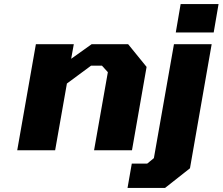

<svg xmlns="http://www.w3.org/2000/svg" viewBox="-20 -740 1098 947"><path d="M847 -580 871 -720H1058L1034 -580ZM65 1 157 -522H344L331 -450L432 -522H612L703 -410L631 1H444L512 -384L483 -416H429L310 -328L252 1ZM609 187 630 67H706L739 40L838 -522H1024L917 90L794 187Z"/></svg>

Font: Tomorrow
Style: Bold Italic
Weight: 700
Italic angle: -10°
Designer: Tony de Marco, Monica Rizzolli
Foundry: Just in Type
Version: Version 2.002